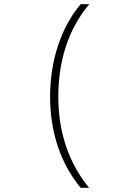

<svg xmlns="http://www.w3.org/2000/svg" viewBox="-20 -734 640 912"><path d="M363 158H403C304 38 257 -111 257 -275C257 -441 303 -595 404 -714H363C270 -603 218 -448 218 -274C218 -102 270 45 363 158Z"/></svg>

Font: Noto Sans Mono ExtraLight
Style: Regular
Weight: 200
Designer: Monotype Design Team
Foundry: Monotype Imaging Inc.
Version: Version 2.014